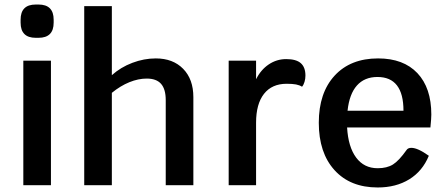

<svg xmlns="http://www.w3.org/2000/svg" viewBox="-20 -818 1958 848"><path d="M83 -550H205V0H83ZM71 -718V-731Q71 -798 138 -798H150Q217 -798 217 -731V-718Q217 -651 150 -651H138Q71 -651 71 -718Z M834 -389V0H712V-376Q712 -424 691.5 -447.5Q671 -471 628 -471Q591 -471 551.5 -455Q512 -439 474 -408V0H352V-791H474V-486Q513 -521 564.5 -540.5Q616 -560 668 -560Q744 -560 789 -514Q834 -468 834 -389Z M1329 -484Q1329 -470 1325 -456.5Q1321 -443 1314 -435Q1303 -442 1287.5 -445Q1272 -448 1246 -448Q1181 -448 1146 -403.5Q1111 -359 1111 -276V0H990V-550H1111V-468Q1132 -510 1167 -533.5Q1202 -557 1244 -557Q1288 -557 1308.5 -539Q1329 -521 1329 -484Z M1881 -255H1513Q1518 -169 1553 -122Q1588 -75 1648 -75Q1689 -75 1715.5 -91.5Q1742 -108 1776 -156Q1782 -165 1797 -165Q1825 -165 1874 -130Q1846 -62 1787.5 -26Q1729 10 1648 10Q1527 10 1457.5 -66.5Q1388 -143 1388 -276Q1388 -408 1458 -484Q1528 -560 1650 -560Q1762 -560 1823.5 -495Q1885 -430 1885 -312Q1885 -295 1881 -255ZM1762 -329Q1762 -478 1647 -478Q1590 -478 1556.5 -440.5Q1523 -403 1515 -329Z"/></svg>

Font: Krub SemiBold
Style: Regular
Weight: 600
Version: Version 1.000; ttfautohint (v1.6)